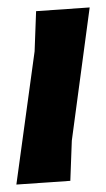

<svg xmlns="http://www.w3.org/2000/svg" viewBox="-20 -492 286 516"><path d="M221 -472 173 -114 169 -6 24 4 73 -354 77 -462Z"/></svg>

Font: Alegreya Sans ExtraBold
Style: Italic
Weight: 800
Italic angle: -7°
Designer: Juan Pablo del Peral
Foundry: Huerta Tipografica
Version: Version 2.007